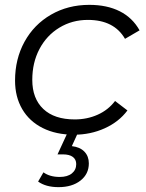

<svg xmlns="http://www.w3.org/2000/svg" viewBox="-20 -550 603 791"><path d="M42 -218Q42 -307 81 -378Q120 -449 190 -489.5Q260 -530 348 -530Q421 -530 473.5 -503.5Q526 -477 555 -425L495 -390Q450 -468 342 -468Q277 -468 224.5 -436Q172 -404 142.5 -348Q113 -292 113 -221Q113 -144 158.5 -101Q204 -58 288 -58Q339 -58 382.5 -77.5Q426 -97 454 -134L505 -95Q470 -48 411.5 -21.5Q353 5 285 5Q211 5 156 -22.5Q101 -50 71.5 -100.5Q42 -151 42 -218ZM137 198 159 160Q185 179 226 179Q258 179 276 164.5Q294 150 294 126Q294 107 280 96.5Q266 86 239 86H217L259 -5H302L276 52Q310 56 328 75Q346 94 346 123Q346 167 311.5 194Q277 221 221 221Q169 221 137 198Z"/></svg>

Font: Idrija
Style: Italic
Weight: 400
Italic angle: -11.3°
Designer: Julieta Ulanovsky
Foundry: Julieta Ulanovsky
Version: Version 7.200